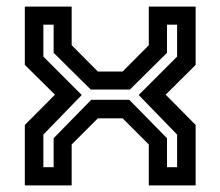

<svg xmlns="http://www.w3.org/2000/svg" viewBox="-20 -560 666 580"><path d="M55 0V-182.5L146 -274L55 -364V-540H196.5V-423.5L275.5 -344H350.5L429.5 -423.5V-540H571V-364L480.5 -274L571 -182.5V0H429.5V-123.5L350.5 -202.5H275.5L196.5 -123.5V0ZM111 -55H142V-142.5L255.5 -258.5H370.5L484.5 -142.5V-55H515V-153.5L399 -273L515 -389V-485.5H484.5V-400.5L372.5 -289.5H254L142 -400.5V-485.5H111V-389L227 -273L111 -153.5Z"/></svg>

Font: Tourney SemiBold
Style: Regular
Weight: 600
Version: Version 1.015